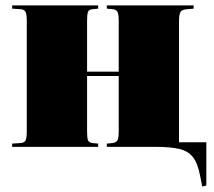

<svg xmlns="http://www.w3.org/2000/svg" viewBox="-20 -543 793 710"><path d="M728 147 720 107Q711 60 693 37.5Q675 15 642 7.5Q609 0 553 0H375V-12L396 -14Q410 -16 414.5 -24.5Q419 -33 419 -58V-262H302V-58Q302 -32 305.5 -24Q309 -16 322 -14L343 -12V0H25V-12L56 -14Q69 -15 74 -23Q79 -31 79 -57V-466Q79 -492 74 -500Q69 -508 56 -509L25 -511V-523H343V-511L322 -509Q309 -508 305.5 -499.5Q302 -491 302 -465V-278H419V-465Q419 -490 414.5 -499Q410 -508 396 -509L375 -511V-523H696V-511L672 -509Q654 -508 648 -499.5Q642 -491 642 -465V-17H743V143Z"/></svg>

Font: Literata 72pt Black
Style: Regular
Weight: 900
Designer: Latin by Veronika Burian and Jose Scaglione. Greek by Irene Vlachou. Cyrillic by Vera Evstafieva.
Foundry: TypeTogether
Version: Version 3.002